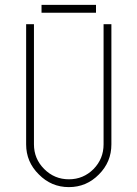

<svg xmlns="http://www.w3.org/2000/svg" viewBox="-20 -766 562 786"><path d="M373 -714H150V-746H373ZM436 -667V-175Q436 -103 385 -52Q334 0 262 0Q190 0 139 -52Q87 -103 87 -175V-667H119V-175Q119 -116 161 -74Q203 -32 262 -32Q321 -32 363 -74Q404 -116 404 -175V-667Z"/></svg>

Font: Zector
Style: Regular
Weight: 400
Designer: GGBot
Version: 0.72